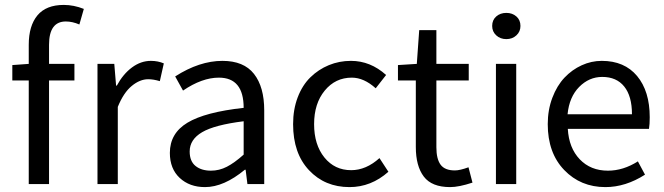

<svg xmlns="http://www.w3.org/2000/svg" viewBox="-20 -744 2684 776"><path d="M96.2 0V-418.9H29.8V-481L96.2 -485.8V-563Q96.2 -639.6 131.3 -681.9Q166.5 -724.1 237.8 -724.1Q278.3 -724.1 318.8 -708L300.8 -645Q272.5 -657.2 246.1 -657.2Q178.2 -657.2 178.2 -563V-485.8H280.8V-418.9H178.2V0Z M374 0V-485.8H441.9L449.2 -397.9H452.1Q477.5 -444.8 513.4 -471.4Q549.3 -498 589.8 -498Q618.2 -498 642.1 -487.8L626 -416Q600.1 -423.8 579.1 -423.8Q545.4 -423.8 512.5 -396.7Q479.5 -369.6 456.1 -312V0Z M808.6 12.2Q746.1 12.2 706.3 -24.9Q666.5 -62 666.5 -126Q666.5 -205.1 737.5 -248Q808.6 -291 964.8 -308.1Q964.8 -430.2 864.7 -430.2Q796.4 -430.2 719.7 -377.9L688 -435.1Q786.1 -498 878.9 -498Q965.3 -498 1006.6 -445.3Q1047.9 -392.6 1047.9 -297.9V0H980L972.7 -58.1H969.7Q884.8 12.2 808.6 12.2ZM832.5 -54.2Q866.2 -54.2 897 -70.1Q927.7 -85.9 964.8 -119.1V-253.9Q847.2 -239.3 796.9 -209.7Q746.6 -180.2 746.6 -131.8Q746.6 -92.3 770.3 -73.2Q793.9 -54.2 832.5 -54.2Z M1392.6 12.2Q1293 12.2 1228.8 -56.2Q1164.6 -124.5 1164.6 -242.2Q1164.6 -301.8 1183.3 -350.8Q1202.1 -399.9 1234.6 -431.6Q1267.1 -463.4 1309.1 -480.7Q1351.1 -498 1398.4 -498Q1477.1 -498 1540.5 -440.9L1498.5 -387.2Q1450.7 -430.2 1401.9 -430.2Q1335.4 -430.2 1292.5 -377.9Q1249.5 -325.7 1249.5 -242.2Q1249.5 -159.2 1291 -107.7Q1332.5 -56.2 1399.4 -56.2Q1459.5 -56.2 1513.7 -105L1549.8 -49.8Q1480 12.2 1392.6 12.2Z M1799.3 12.2Q1725.1 12.2 1692.9 -30.3Q1660.6 -72.8 1660.6 -149.9V-418.9H1588.4V-481L1664.6 -485.8L1674.3 -622.1H1743.7V-485.8H1874.5V-418.9H1743.7V-148.9Q1743.7 -101.6 1760.7 -78.4Q1777.8 -55.2 1818.4 -55.2Q1838.9 -55.2 1873.5 -67.9L1889.6 -5.9Q1834.5 12.2 1799.3 12.2Z M1984.4 0V-485.8H2066.4V0ZM1969.2 -639.2Q1969.2 -663.1 1985.6 -677.5Q2002 -691.9 2026.4 -691.9Q2050.8 -691.9 2067.1 -677.5Q2083.5 -663.1 2083.5 -639.2Q2083.5 -616.2 2067.1 -601.1Q2050.8 -585.9 2026.4 -585.9Q2002 -585.9 1985.6 -601.1Q1969.2 -616.2 1969.2 -639.2Z M2426.8 12.2Q2326.7 12.2 2260.3 -56.9Q2193.8 -126 2193.8 -242.2Q2193.8 -299.8 2212.4 -348.9Q2231 -397.9 2261.5 -430.2Q2292 -462.4 2331.1 -480.2Q2370.1 -498 2412.1 -498Q2503.9 -498 2554.9 -436.8Q2606 -375.5 2606 -270Q2606 -241.2 2603 -223.1H2274.9Q2279.3 -146 2323.2 -100.1Q2367.2 -54.2 2437 -54.2Q2499 -54.2 2558.1 -91.8L2586.9 -38.1Q2508.3 12.2 2426.8 12.2ZM2273.9 -282.2H2534.2Q2534.2 -355.5 2502.9 -394.3Q2471.7 -433.1 2414.1 -433.1Q2360.8 -433.1 2320.8 -392.6Q2280.8 -352.1 2273.9 -282.2Z"/></svg>

Font: Riemann
Style: Regular
Weight: 400
Designer: Paul D. Hunt
Foundry: Adobe Systems Incorporated
Version: Version 2.020;PS 2.0;hotconv 1.0.86;makeotf.lib2.5.63406